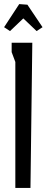

<svg xmlns="http://www.w3.org/2000/svg" viewBox="-25 -919 228 939"><path d="M69 -899 109 -896 183 -786 154 -767 89 -829 24 -767 -5 -786ZM124 0H50V-616L32 -664V-710H133Z"/></svg>

Font: Bahiana
Style: Regular
Weight: 400
Designer: Pablo Cosgaya & Dani Raskovsky
Foundry: Pablo Cosgaya & Dani Raskovsky
Version: Version 1.005